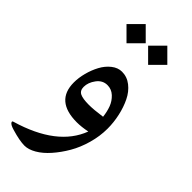

<svg xmlns="http://www.w3.org/2000/svg" viewBox="-259 -597 911 911"><g transform="rotate(45 197.0 -141.5)"><path d="M267.1 -549.3 331.5 -484.9 267.1 -420.4 202.6 -484.9ZM122.1 -549.3 186.5 -484.9 122.1 -420.4 57.6 -484.9ZM202.6 -310.1Q236.8 -310.1 264.6 -288.3Q292.5 -266.6 309.6 -231.4Q326.7 -196.3 335.9 -154.5Q345.2 -112.8 345.2 -70.3Q345.2 -20 330.8 31.2Q316.4 82.5 292.5 123.5Q268.6 164.6 239.7 197.3Q210.9 230 180.2 247.8Q149.4 265.6 123 265.6Q90.3 265.6 34.7 249Q7.3 241.2 2 231.4Q-2 224.1 6.3 222.2Q233.4 155.3 290 3.9Q251 11.7 220.7 11.7Q76.7 11.7 76.7 -112.3Q76.7 -143.6 85.7 -178Q94.7 -212.4 110.6 -241.9Q126.5 -271.5 150.9 -290.8Q175.3 -310.1 202.6 -310.1ZM124.5 -130.4Q124.5 -105.5 143.1 -96.4Q161.6 -87.4 202.6 -87.4Q234.4 -87.4 290 -95.2Q286.6 -126 276.9 -152.1Q267.1 -178.2 246.6 -197.3Q226.1 -216.3 198.7 -216.3Q166.5 -216.3 145.5 -188Q124.5 -159.7 124.5 -130.4Z"/></g></svg>

Font: Parastoo FD
Style: FD
Weight: 400
Foundry: Saber Rastikerdar (saber.rastikerdar@gmail.com)
Version: Version 2.0.1